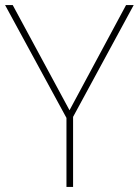

<svg xmlns="http://www.w3.org/2000/svg" viewBox="-20 -734 545 754"><path d="M241 0V-271L0 -714H30L253 -301L475 -714H505L267 -275V0Z"/></svg>

Font: Noto Sans Symbols Thin
Style: Regular
Weight: 250
Version: Version 2.002